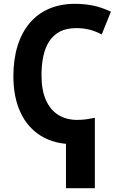

<svg xmlns="http://www.w3.org/2000/svg" viewBox="-20 -744 640 1004"><path d="M365 10Q264 10 193.5 -34Q123 -78 86.5 -157.5Q50 -237 50 -345Q50 -433 71.5 -503Q93 -573 134.5 -622.5Q176 -672 236 -698Q296 -724 372 -724Q419 -724 463.5 -715.5Q508 -707 560 -683L512 -564Q475 -583 443.5 -590Q412 -597 379 -597Q328 -597 293.5 -579Q259 -561 237.5 -528Q216 -495 206.5 -450Q197 -405 197 -351Q197 -273 220 -221Q243 -169 285 -143Q327 -117 384 -117Q410 -117 433.5 -120.5Q457 -124 476 -128V-7Q445 1 415 5.5Q385 10 365 10ZM325 240V-10L476 -94V240Z"/></svg>

Font: Noto Sans Mono
Style: Bold
Weight: 700
Designer: Monotype Design Team
Foundry: Monotype Imaging Inc.
Version: Version 2.014